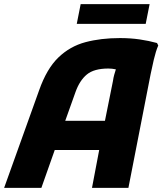

<svg xmlns="http://www.w3.org/2000/svg" viewBox="-35 -913 789 933"><path d="M-15 0 155 -474Q192 -579 248.5 -633.5Q305 -688 380 -708Q455 -728 548 -728Q599 -728 643.5 -721.5Q688 -715 728 -704L734 -692Q722 -664 712.5 -623.5Q703 -583 697 -553L589 0H412L447 -184H231L166 0ZM332 -466 282 -326H475L514 -520Q516 -535 520 -549.5Q524 -564 528 -576Q509 -580 492 -580Q422 -580 387 -551Q352 -522 332 -466ZM357 -893H692L673 -797H338Z"/></svg>

Font: Kufam
Style: Bold Italic
Weight: 700
Italic angle: -11°
Designer: Artur Schmal
Foundry: Original Type
Version: Version 1.301; ttfautohint (v1.8.3)